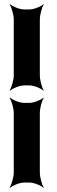

<svg xmlns="http://www.w3.org/2000/svg" viewBox="-20 -757 278 935"><path d="M98 132H123C145 132 180 146 192 158L193 156C184 143 174 106 174 82V-206C174 -230 184 -267 193 -280L192 -282C180 -270 145 -256 123 -256H98C76 -256 41 -270 29 -282L27 -280C36 -267 47 -230 47 -206V82C47 106 36 143 27 156L29 158C41 146 76 132 98 132ZM174 -391V-661C174 -685 184 -722 193 -735L192 -737C180 -725 145 -711 123 -711H98C76 -711 41 -725 29 -737L27 -735C36 -722 47 -685 47 -661V-391C47 -367 36 -330 27 -317L29 -315C41 -327 76 -341 98 -341H123C145 -341 180 -327 192 -315L193 -317C184 -330 174 -367 174 -391Z"/></svg>

Font: Asimov
Style: EdgeExtreme
Weight: 500
Designer: Google
Version: Version 2.000980: 2014